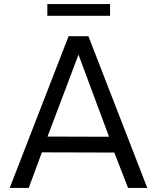

<svg xmlns="http://www.w3.org/2000/svg" viewBox="-20 -929 776 949"><path d="M524 -851V-909H214V-851ZM545 -175 613 0H708L417 -750H319L28 0H122L187 -176ZM519 -253 215 -254 368 -659Z"/></svg>

Font: Oakes
Style: Regular
Weight: 400
Designer: Samuel Oakes
Foundry: Samuel Oakes
Version: Version 1.003;PS 001.003;hotconv 1.0.88;makeotf.lib2.5.64775